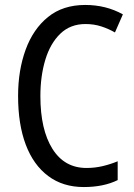

<svg xmlns="http://www.w3.org/2000/svg" viewBox="-20 -745 542 775"><path d="M325 -648Q264 -648 223.5 -609Q183 -570 163 -504Q143 -438 143 -357Q143 -222 191.5 -144.5Q240 -67 329 -67Q363 -67 394.5 -74.5Q426 -82 455 -94V-18Q398 10 318 10Q234 10 174.5 -34.5Q115 -79 84 -161Q53 -243 53 -358Q53 -461 83.5 -544.5Q114 -628 174 -676.5Q234 -725 324 -725Q408 -725 476 -687L444 -614Q418 -629 388.5 -638.5Q359 -648 325 -648Z"/></svg>

Font: Noto Sans Hebrew Condensed
Style: Regular
Weight: 400
Width: 3
Designer: Monotype Design Team
Foundry: Monotype Imaging Inc.
Version: Version 2.004; ttfautohint (v1.8.4.7-5d5b)